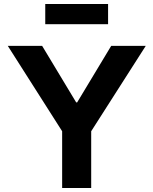

<svg xmlns="http://www.w3.org/2000/svg" viewBox="-20 -935 763 955"><path d="M289.1 -282.2 18.6 -707H189.5L358.9 -425.8H363.8L533.2 -707H705.1L433.6 -282.2V0H289.1ZM517.6 -814.5H205.1V-915H517.6Z"/></svg>

Font: Wanted Sans
Style: Bold
Weight: 700
Designer: Original Design by Kil Hyung-jin and Kang Hanbin, Wanted Lab, Inc; Hangeul from Source Han Sans by Jang Soo-young and Ka
Foundry: Wanted Lab, Inc.
Version: Version 1.000